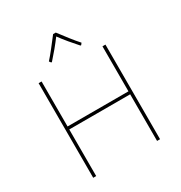

<svg xmlns="http://www.w3.org/2000/svg" viewBox="-193 -981 1056 1120"><g transform="rotate(-30 335.0 -421.5)"><path d="M560.1 0H540V-314H129.9V0H109.9V-637.2H129.9V-334H540V-637.2H560.1ZM225.1 -716.8Q248 -742.2 273.9 -775.4Q313.5 -825.7 326.2 -842.8H344.2Q366.2 -813.5 396 -775.4Q421.9 -742.2 444.8 -716.8L436 -705.1H431.2Q390.6 -751.5 381.3 -762.7Q353.5 -796.4 335 -821.8Q316.4 -796.4 288.6 -762.7Q279.3 -751.5 238.8 -705.1H233.9Z"/></g></svg>

Font: Datalegreya
Style: Dot
Weight: 700
Designer: Figs Lab
Foundry: Figs Lab
Version: Version 1.002;PS 001.002;hotconv 1.0.70;makeotf.lib2.5.58329